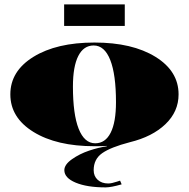

<svg xmlns="http://www.w3.org/2000/svg" viewBox="-20 -649 844 858"><path d="M537.6 -533.2H266.6V-629.4H537.6ZM498.3 -192.3Q498.3 -316 472.7 -380.9Q447.1 -445.8 398.6 -445.8Q353.6 -445.8 329.8 -398.8Q305.9 -351.8 305.9 -262.2Q305.9 -138.5 331.5 -73.6Q357.1 -8.7 405.6 -8.7Q450.6 -8.7 474.4 -55.7Q498.3 -102.7 498.3 -192.3ZM778 -227.3Q778 -150.3 719.4 -94.2Q660.8 -38 560.3 -13.5Q475.1 8.7 436.8 35.4Q398.6 62.1 398.6 111.5Q398.6 138.1 416.5 154.5Q434.4 170.9 463.3 170.9Q472 170.9 481.4 168.7Q490.8 166.5 503.1 162.6Q515.3 158.7 516.6 158.2L523.6 174.8Q476.4 188.4 451.9 188.4Q368.9 188.4 318.2 167.2Q267.5 146 267.5 111.5Q267.5 86.5 301.6 62.5Q335.7 38.5 377.8 24.3Q420 10.1 457.2 4.8V3.1Q436.2 4.4 402.1 4.4Q233 4.4 129.6 -59.4Q26.2 -123.3 26.2 -227.3Q26.2 -331.3 129.6 -395.1Q233 -458.9 402.1 -458.9Q571.2 -458.9 674.6 -395.1Q778 -331.3 778 -227.3Z"/></svg>

Font: FoglihtenBlackPcs
Style: BlackPcs
Weight: 900
Version: Version 0.75